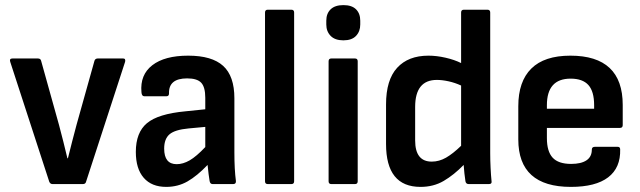

<svg xmlns="http://www.w3.org/2000/svg" viewBox="-20 -721 2507 752"><path d="M186 0Q177 0 173 -9L20 -479Q16 -492 29 -492H128Q139 -492 141 -483L211 -232Q220 -199 228 -166.5Q236 -134 244 -101H246Q254 -134 262.5 -166.5Q271 -199 280 -233L350 -483Q353 -492 363 -492H462Q473 -492 470 -479L317 -9Q315 0 304 0Z M631 11Q574 11 543 -24.5Q512 -60 512 -126Q512 -202 555.5 -238.5Q599 -275 706 -285L784 -293V-338Q784 -380 768 -397Q752 -414 713 -414Q640 -414 642 -355Q642 -344 632 -344H545Q535 -344 534 -360Q528 -428 576.5 -465.5Q625 -503 717 -503Q810 -503 854 -463Q898 -423 898 -336V-124Q898 -57 904 -12Q905 0 893 0H813Q803 0 801 -12Q797 -35 793 -75Q752 -32 714.5 -10.5Q677 11 631 11ZM623 -139Q623 -78 672 -78Q697 -78 723 -93Q749 -108 784 -145V-224L719 -218Q665 -213 644 -195Q623 -177 623 -139Z M1029 0Q1018 0 1018 -11V-672Q1018 -683 1029 -683H1121Q1132 -683 1132 -672V-11Q1132 0 1121 0Z M1278 0Q1267 0 1267 -11V-481Q1267 -492 1278 -492H1370Q1381 -492 1381 -481V-11Q1381 0 1370 0ZM1325 -563Q1292 -563 1275 -580.5Q1258 -598 1258 -625V-640Q1258 -668 1275 -684.5Q1292 -701 1325 -701Q1358 -701 1374.5 -684.5Q1391 -668 1391 -640V-625Q1391 -598 1374.5 -580.5Q1358 -563 1325 -563Z M1627 11Q1492 11 1492 -157V-312Q1492 -408 1535.5 -455.5Q1579 -503 1658 -503Q1690 -503 1725 -495Q1760 -487 1786 -474V-672Q1786 -683 1797 -683H1889Q1900 -683 1900 -672V-121Q1900 -93 1901.5 -63Q1903 -33 1905 -14Q1908 0 1895 0H1816Q1805 0 1803 -11Q1801 -24 1799 -41.5Q1797 -59 1796 -75Q1758 -36 1718 -12.5Q1678 11 1627 11ZM1606 -171Q1606 -88 1671 -88Q1700 -88 1727 -103.5Q1754 -119 1786 -150V-386Q1762 -397 1737 -402.5Q1712 -408 1691 -408Q1606 -408 1606 -302Z M2216 11Q2010 11 2010 -175V-305Q2010 -402 2061 -452.5Q2112 -503 2214 -503Q2419 -503 2419 -310V-231Q2419 -220 2408 -220H2122V-180Q2122 -128 2144.5 -103.5Q2167 -79 2217 -79Q2256 -79 2277 -93Q2298 -107 2298 -135Q2298 -146 2310 -146H2399Q2409 -146 2409 -136Q2411 -64 2362 -26.5Q2313 11 2216 11ZM2122 -295H2307V-309Q2307 -363 2284.5 -388Q2262 -413 2215 -413Q2122 -413 2122 -309Z"/></svg>

Font: Sofia Sans Semi Condensed
Style: Bold
Weight: 700
Designer: Botio Nikoltchev, Ani Petrova
Foundry: lettersoup
Version: Version 4.100; ttfautohint (v1.8.4.7-5d5b)